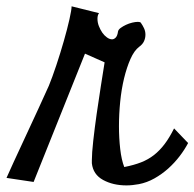

<svg xmlns="http://www.w3.org/2000/svg" viewBox="-80 -551 609 602"><path d="M509.8 -102.5Q499 -82 483.4 -61.5Q467.8 -41 447.8 -22.9Q427.7 -4.9 404.3 8.3Q380.9 21.5 355.5 26.4Q344.7 28.3 335.4 29.3Q326.2 30.3 316.4 30.3Q274.4 30.3 243.2 13.2Q211.9 -3.9 208 -39.1V-48.8Q208 -70.3 212.4 -109.9Q216.8 -149.4 223.1 -193.8Q229.5 -238.3 236.3 -281.7Q243.2 -325.2 248 -355.5L186.5 -382.8L25.4 19.5L-59.6 6.8Q-53.7 -6.8 -37.1 -43Q-20.5 -79.1 0 -123Q20.5 -167 40.5 -210.4Q60.5 -253.9 73.2 -282.2Q84 -308.6 96.7 -346.7Q109.4 -384.8 120.1 -422.4Q130.9 -460 137.7 -490.2Q144.5 -520.5 144.5 -531.2L230.5 -509.8Q227.5 -505.9 226.6 -501.5Q225.6 -497.1 225.6 -492.2Q225.6 -480.5 230 -469.2Q234.4 -458 240.7 -448.7Q247.1 -439.5 255.4 -433.6Q263.7 -427.7 271.5 -427.7Q277.3 -427.7 282.7 -433.1Q288.1 -438.5 290 -452.1Q291 -458 298.3 -463.4Q305.7 -468.8 314.9 -473.1Q324.2 -477.5 334.5 -480Q344.7 -482.4 351.6 -482.4Q361.3 -482.4 362.3 -478.5Q367.2 -471.7 371.6 -462.4Q376 -453.1 376 -442.4Q376 -431.6 371.6 -421.9Q367.2 -412.1 356.4 -404.3Q340.8 -392.6 329.1 -366.2Q317.4 -339.8 309.1 -305.7Q300.8 -271.5 296.9 -232.4Q293 -193.4 293 -155.3Q293 -118.2 296.9 -84Q300.8 -49.8 309.6 -27.3Q339.8 -33.2 362.3 -42Q384.8 -50.8 402.8 -64.9Q420.9 -79.1 436 -99.1Q451.2 -119.1 465.8 -148.4Z"/></svg>

Font: Miniver
Style: Regular
Weight: 400
Designer: Dathan Boardman
Foundry: Open Window
Version: Version 1.000